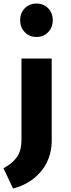

<svg xmlns="http://www.w3.org/2000/svg" viewBox="-24 -898 401 1088"><path d="M-4.4 55.2Q21 41 37.6 28.1Q54.2 15.1 68.8 -3.9Q83.5 -22.9 90.6 -48.8Q97.7 -74.7 97.7 -108.9V-566.4H269V-99.1Q269 -47.4 251.5 -1Q233.9 45.4 203.4 79.3Q172.9 113.3 133.5 136.5Q94.2 159.7 49.8 169.9ZM116.5 -715.6Q90.3 -742.7 90.3 -783.4Q90.3 -824.2 116.5 -851.1Q142.6 -877.9 182.6 -877.9Q222.7 -877.9 248.8 -851.1Q274.9 -824.2 274.9 -783.4Q274.9 -742.7 248.8 -715.6Q222.7 -688.5 182.6 -688.5Q142.6 -688.5 116.5 -715.6Z"/></svg>

Font: Nobile-bold
Style: Bold
Weight: 700
Version: Version 1.000;PS 001.000;hotconv 1.0.38